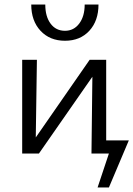

<svg xmlns="http://www.w3.org/2000/svg" viewBox="-20 -678 589 848"><path d="M118 -658H180Q180 -605 203.5 -573.5Q227 -542 267 -542Q306 -542 330 -574Q354 -606 354 -658H415Q415 -586 374.5 -542Q334 -498 267 -498Q200 -498 159 -542Q118 -586 118 -658ZM461 150H411L461 0H384L388 -339L152 0H78V-414H143L138 -71L376 -414H449V-58H549Z"/></svg>

Font: Ysabeau Infant
Style: Regular
Weight: 400
Designer: Christian Thalmann (Catharsis Fonts)
Version: Version 0.003